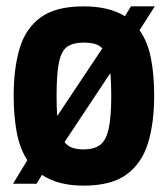

<svg xmlns="http://www.w3.org/2000/svg" viewBox="-20 -574 530 604"><path d="M21 4 66 -70Q42 -107 32.5 -158.5Q23 -210 23 -273Q23 -358 41.5 -421Q60 -484 107.5 -519Q155 -554 243 -554Q323 -554 373 -523L392 -554H467L419 -479Q445 -442 455 -390Q465 -338 465 -273Q465 -187 445.5 -123.5Q426 -60 378 -25Q330 10 243 10Q162 10 112 -24L95 4ZM158 -273Q158 -235 160 -209L302 -422Q292 -432 277.5 -436Q263 -440 244 -440Q210 -440 191.5 -427Q173 -414 165.5 -378Q158 -342 158 -273ZM244 -104Q275 -104 294 -117.5Q313 -131 321.5 -167.5Q330 -204 330 -273Q330 -316 327 -344L183 -127Q193 -114 208 -109Q223 -104 244 -104Z"/></svg>

Font: Georama SemiCondensed
Style: Bold
Weight: 700
Width: 4
Designer: Jean-Baptiste Levee
Foundry: Production Type
Version: Version 1.000